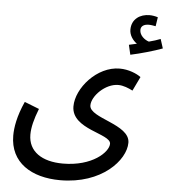

<svg xmlns="http://www.w3.org/2000/svg" viewBox="-63 -809 968 1097"><g transform="rotate(5 421.0 -261.0)"><path d="M660 -518C717 -530 794 -552 842 -570L825 -623C807 -616 784 -608 759 -602C736 -609 705 -632 705 -664C705 -686 722 -698 751 -698C765 -698 777 -695 790 -693L798 -745C783 -750 765 -753 750 -753C697 -753 648 -723 648 -661C648 -629 668 -601 692 -584C680 -581 666 -578 647 -574ZM34 0C34 155 158 231 323 231C561 231 693 84 693 -16C693 -123 458 -136 458 -210C458 -264 533 -340 607 -340C636 -340 667 -327 690 -315L729 -396C705 -414 658 -434 607 -434C477 -434 362 -301 362 -196C362 -63 589 -60 589 -1C589 47 498 135 330 135C210 135 131 83 131 -14C131 -55 143 -103 167 -164L83 -197C44 -111 34 -45 34 0Z"/></g></svg>

Font: Noto Sans Arabic UI SmCn Md
Style: Regular
Weight: 500
Width: 4
Designer: Monotype Design Team, Nadine Chahine and Nizar Qandah
Foundry: Monotype Imaging Inc.
Version: Version 2.010